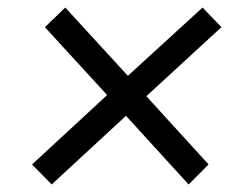

<svg xmlns="http://www.w3.org/2000/svg" viewBox="-20 -539 640 509"><path d="M117 -50 65 -103 264 -287 99 -467 153 -519 319 -338 517 -519 567 -467 368 -284 533 -103 480 -50 314 -232Z"/></svg>

Font: Mulish SemiBold
Style: Italic
Weight: 600
Italic angle: -9°
Designer: Vernon Adams
Foundry: Vernon Adams
Version: Version 3.603; ttfautohint (v1.8.3)